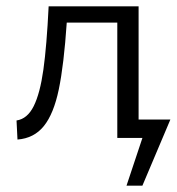

<svg xmlns="http://www.w3.org/2000/svg" viewBox="-20 -434 557 604"><path d="M133 -414H416V-58H516L428 150H378L428 0H349V-363H190Q181 -230 165 -153Q149 -76 118 -37.5Q87 1 35 5L32 -55Q66 -60 86 -100Q106 -140 116.5 -215Q127 -290 133 -414Z"/></svg>

Font: LXGW Bright TC
Style: Regular
Weight: 400
Designer: Christian Thalmann (Catharsis Fonts)
Foundry: LXGW / Christian Thalmann (Catharsis Fonts) / Fontworks Inc.
Version: Version 5.501